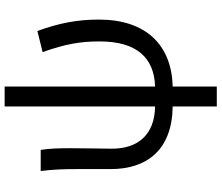

<svg xmlns="http://www.w3.org/2000/svg" viewBox="-82 -652 934 809"><g transform="rotate(-90 384.5 -248.0)"><path d="M569 -535C603 -439 614 -376 614 -295C614 -138 545 -65 424 -61V-695H340V-61C219 -63 162 -135 162 -243C162 -278 164 -357 164 -416C164 -464 163 -505 157 -543H68C75 -486 76 -438 76 -394V-249C76 -95 157 11 340 13V199H424V13C601 9 706 -102 706 -297C706 -391 691 -465 658 -557Z"/></g></svg>

Font: Noto Sans CJK SC Regular
Style: Regular
Weight: 400
Designer: Ryoko NISHIZUKA (kana & ideographs); Paul D. Hunt (Latin, Greek & Cyrillic); Wenlong ZHANG (bopomofo); Sandoll Communica
Foundry: Adobe Systems Incorporated
Version: Version 1.004;PS 1.004;hotconv 1.0.82;makeotf.lib2.5.63406